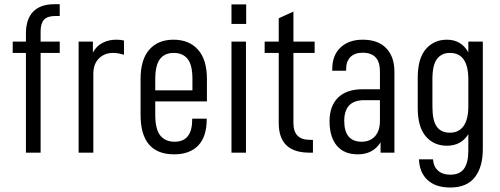

<svg xmlns="http://www.w3.org/2000/svg" viewBox="-20 -710 2324 893"><path d="M168.9 -564.5V-516.6H257.8V-463.9H168.9V0H100.6V-463.9H39.1V-516.6H100.6V-554.7Q100.6 -621.1 134.3 -655.8Q168 -690.4 232.4 -690.4H257.8V-635.7H238.3Q201.2 -635.7 185.1 -618.7Q168.9 -601.6 168.9 -564.5Z M345.7 -516.6H412.1V-465.8Q428.7 -496.1 457 -510.7Q485.4 -525.4 520.5 -525.4Q542 -525.4 556.6 -521.5V-455.1Q529.3 -463.9 506.8 -463.9Q465.8 -463.9 439.9 -438Q414.1 -412.1 414.1 -367.2V0H345.7Z M702.1 -238.3V-176.8Q702.1 -108.4 725.6 -79.6Q749 -50.8 792 -50.8Q874 -50.8 874 -154.3V-158.2H941.4V-155.3Q941.4 -74.2 901.9 -33.2Q862.3 7.8 790 7.8Q633.8 7.8 633.8 -175.8V-342.8Q633.8 -432.6 674.3 -479Q714.8 -525.4 787.1 -525.4Q859.4 -525.4 900.9 -479Q942.4 -432.6 942.4 -342.8V-238.3ZM702.1 -340.8V-290H875V-342.8Q875 -408.2 852.5 -436Q830.1 -463.9 788.1 -463.9Q746.1 -463.9 724.1 -435.5Q702.1 -407.2 702.1 -340.8Z M1056.6 -516.6H1124V0H1056.6ZM1056.6 -689.5H1125V-598.6H1056.6Z M1344.7 -463.9V-138.7Q1344.7 -98.6 1363.8 -79.1Q1382.8 -59.6 1421.9 -59.6H1435.5V0H1418.9Q1277.3 0 1276.4 -135.7V-463.9H1210.9V-516.6H1276.4V-625L1344.7 -656.2V-516.6H1443.4V-463.9Z M1814.5 -375V0H1750V-47.9Q1714.8 7.8 1644.5 7.8Q1580.1 7.8 1546.4 -32.7Q1512.7 -73.2 1512.7 -146.5Q1512.7 -216.8 1552.2 -255.9Q1591.8 -294.9 1667 -294.9H1747.1V-377.9Q1747.1 -464.8 1667 -464.8Q1629.9 -464.8 1609.9 -444.8Q1589.8 -424.8 1589.8 -388.7V-380.9H1525.4V-389.6Q1525.4 -453.1 1564 -489.3Q1602.5 -525.4 1667 -525.4Q1738.3 -525.4 1776.4 -485.8Q1814.5 -446.3 1814.5 -375ZM1747.1 -148.4V-244.1H1673.8Q1581.1 -244.1 1581.1 -147.5Q1581.1 -51.8 1661.1 -50.8Q1701.2 -50.8 1724.1 -76.2Q1747.1 -101.6 1747.1 -148.4Z M1928.7 31.2H1994.1Q1996.1 64.5 2017.1 83.5Q2038.1 102.5 2074.2 102.5Q2118.2 102.5 2138.2 74.7Q2158.2 46.9 2158.2 -9.8V-85.9Q2125 -32.2 2058.6 -32.2Q1998 -32.2 1960.4 -75.7Q1922.9 -119.1 1922.9 -207V-349.6Q1922.9 -437.5 1960.4 -481.4Q1998 -525.4 2058.6 -525.4Q2125 -525.4 2158.2 -466.8V-516.6H2225.6V-15.6Q2225.6 66.4 2188.5 114.3Q2151.4 162.1 2074.2 162.1Q2005.9 162.1 1968.3 127Q1930.7 91.8 1928.7 31.2ZM2158.2 -214.8V-340.8Q2158.2 -463.9 2072.3 -463.9Q2034.2 -463.9 2012.7 -436Q1991.2 -408.2 1991.2 -341.8V-214.8Q1991.2 -148.4 2011.7 -120.6Q2032.2 -92.8 2072.3 -92.8Q2114.3 -92.8 2136.2 -124Q2158.2 -155.3 2158.2 -214.8Z"/></svg>

Font: Altinn-DIN Condensed
Style: Regular
Weight: 400
Width: 3
Designer: Charles Nix
Foundry: Altinn
Version: Version 2.00